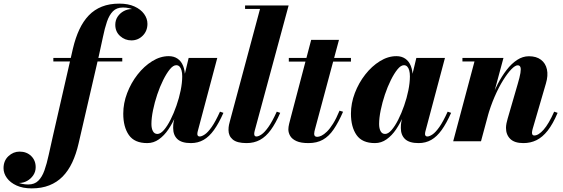

<svg xmlns="http://www.w3.org/2000/svg" viewBox="-230 -780 3109 1060"><path d="M-55 260Q-104 260 -138.5 244.2Q-173 228.5 -191.8 202.8Q-210.5 177 -210.5 148.5Q-210.5 107.5 -183.5 82.2Q-156.5 57 -122 57Q-83 57 -58 81.2Q-33 105.5 -33 143Q-33 168 -46.5 187.8Q-60 207.5 -80.5 218.8Q-101 230 -123 230Q-145 230 -164.8 217.2Q-184.5 204.5 -197 185.8Q-209.5 167 -209.5 148.5H-190Q-190 171 -175.8 191.8Q-161.5 212.5 -135.5 225.5Q-109.5 238.5 -74 238.5Q-39.5 238.5 -18.5 217.8Q2.5 197 15.5 160.2Q28.5 123.5 38.8 75.5Q49 27.5 61.5 -26.5L172.5 -511.5Q186.5 -571 208 -617Q229.5 -663 260.2 -695Q291 -727 332.8 -743.5Q374.5 -760 428.5 -760Q478 -760 512.5 -744.2Q547 -728.5 565.5 -703Q584 -677.5 584 -648.5Q584 -609 558 -583Q532 -557 495.5 -557Q460 -557 433.2 -581Q406.5 -605 406.5 -643Q406.5 -668.5 419.5 -688Q432.5 -707.5 453.5 -718.8Q474.5 -730 498 -730Q512.5 -730 527.5 -722.8Q542.5 -715.5 555 -703.2Q567.5 -691 575.2 -676.5Q583 -662 583 -648.5H564Q564 -671 549.5 -691.8Q535 -712.5 509.2 -725.5Q483.5 -738.5 448.5 -738.5Q414 -738.5 393.5 -717.8Q373 -697 360.5 -660.2Q348 -623.5 338.2 -575.2Q328.5 -527 316 -473L204 11.5Q190.5 70.5 168.8 116.8Q147 163 115.8 194.8Q84.5 226.5 42.2 243.2Q0 260 -55 260ZM64.5 -440.5V-460H445V-440.5Z M583 10Q512.5 10 481.5 -34.5Q450.5 -79 450.5 -152.5Q450.5 -210 472 -266.2Q493.5 -322.5 529.5 -368.5Q565.5 -414.5 610.2 -442.2Q655 -470 701.5 -470Q730 -470 750.2 -456.2Q770.5 -442.5 781 -416.2Q791.5 -390 791.5 -353.5Q791.5 -332.5 785.8 -297.8Q780 -263 768.8 -222Q757.5 -181 740 -140.2Q722.5 -99.5 699.5 -65.5Q676.5 -31.5 647.2 -10.8Q618 10 583 10ZM639 -40.5Q656 -40.5 674.8 -62Q693.5 -83.5 711.5 -119Q729.5 -154.5 744.2 -196.8Q759 -239 767.5 -281.2Q776 -323.5 776 -358.5Q776 -377.5 772.2 -391.2Q768.5 -405 761.2 -412.5Q754 -420 743 -420Q726 -420 707.5 -397.2Q689 -374.5 670.8 -337.8Q652.5 -301 638 -257.8Q623.5 -214.5 614.8 -171.8Q606 -129 606 -95.5Q606 -71 614.2 -55.8Q622.5 -40.5 639 -40.5ZM824 10Q773 10 749.5 -12Q726 -34 726 -73.5Q726 -83.5 726.5 -91Q727 -98.5 728 -103.5L744 -179L769.5 -259.5L783.5 -343L811.5 -460H969.5L861.5 -54.5Q859.5 -47 859.5 -39.5Q859.5 -34.5 862.5 -30.5Q865.5 -26.5 872.5 -26.5Q884 -26.5 901 -38Q918 -49.5 938.8 -79Q959.5 -108.5 984.5 -163.5L1003.5 -157Q978 -99.5 951.5 -62.5Q925 -25.5 894 -7.8Q863 10 824 10Z M1131 10Q1078.5 10 1055 -9.8Q1031.5 -29.5 1031.5 -62Q1031.5 -77.5 1034.2 -90.8Q1037 -104 1039.5 -112L1205.5 -730.5H1123V-750H1363.5L1176 -57.5Q1175 -53 1174.2 -48.8Q1173.5 -44.5 1173.5 -41Q1173.5 -26.5 1185.5 -26.5Q1197.5 -26.5 1214.2 -38Q1231 -49.5 1252 -79Q1273 -108.5 1298 -163.5L1317 -157Q1292 -99.5 1265 -62.5Q1238 -25.5 1205.5 -7.8Q1173 10 1131 10Z M1473 10Q1431 10 1406.8 -1Q1382.5 -12 1372.2 -29.5Q1362 -47 1362 -65.5Q1362 -79 1366.2 -96.2Q1370.5 -113.5 1374.5 -128.5L1488 -560H1641.5L1509 -66.5Q1507.5 -61 1506 -54.2Q1504.5 -47.5 1504.5 -41Q1504.5 -24.5 1521.5 -24.5Q1531.5 -24.5 1545 -31Q1558.5 -37.5 1574.8 -53.2Q1591 -69 1608.8 -97.2Q1626.5 -125.5 1644.5 -169L1664 -163Q1638.5 -104.5 1612.2 -66Q1586 -27.5 1552.8 -8.8Q1519.5 10 1473 10ZM1364.5 -440V-460H1707.5V-440Z M1840 10Q1769.5 10 1738.5 -34.5Q1707.5 -79 1707.5 -152.5Q1707.5 -210 1729 -266.2Q1750.5 -322.5 1786.5 -368.5Q1822.5 -414.5 1867.2 -442.2Q1912 -470 1958.5 -470Q1987 -470 2007.2 -456.2Q2027.5 -442.5 2038 -416.2Q2048.5 -390 2048.5 -353.5Q2048.5 -332.5 2042.8 -297.8Q2037 -263 2025.8 -222Q2014.5 -181 1997 -140.2Q1979.5 -99.5 1956.5 -65.5Q1933.5 -31.5 1904.2 -10.8Q1875 10 1840 10ZM1896 -40.5Q1913 -40.5 1931.8 -62Q1950.5 -83.5 1968.5 -119Q1986.5 -154.5 2001.2 -196.8Q2016 -239 2024.5 -281.2Q2033 -323.5 2033 -358.5Q2033 -377.5 2029.2 -391.2Q2025.5 -405 2018.2 -412.5Q2011 -420 2000 -420Q1983 -420 1964.5 -397.2Q1946 -374.5 1927.8 -337.8Q1909.5 -301 1895 -257.8Q1880.5 -214.5 1871.8 -171.8Q1863 -129 1863 -95.5Q1863 -71 1871.2 -55.8Q1879.5 -40.5 1896 -40.5ZM2081 10Q2030 10 2006.5 -12Q1983 -34 1983 -73.5Q1983 -83.5 1983.5 -91Q1984 -98.5 1985 -103.5L2001 -179L2026.5 -259.5L2040.5 -343L2068.5 -460H2226.5L2118.5 -54.5Q2116.5 -47 2116.5 -39.5Q2116.5 -34.5 2119.5 -30.5Q2122.5 -26.5 2129.5 -26.5Q2141 -26.5 2158 -38Q2175 -49.5 2195.8 -79Q2216.5 -108.5 2241.5 -163.5L2260.5 -157Q2235 -99.5 2208.5 -62.5Q2182 -25.5 2151 -7.8Q2120 10 2081 10Z M2659.5 10Q2610.5 10 2587 -13.2Q2563.5 -36.5 2563.5 -74Q2563.5 -85 2566.2 -99.2Q2569 -113.5 2572.5 -124.5L2628 -315.5Q2639.5 -354 2643.2 -377Q2647 -400 2643 -409.8Q2639 -419.5 2628 -419.5Q2614.5 -419.5 2593.2 -397.8Q2572 -376 2547.8 -337.2Q2523.5 -298.5 2500.8 -246.2Q2478 -194 2461 -133H2448.5Q2460 -177.5 2477.5 -224.8Q2495 -272 2517.5 -315.5Q2540 -359 2567 -394Q2594 -429 2625 -449.2Q2656 -469.5 2690 -469.5Q2731 -469.5 2756.5 -450.2Q2782 -431 2789.5 -397Q2797 -363 2784 -319.5L2710.5 -67.5Q2709.5 -63.5 2708.2 -57.8Q2707 -52 2707 -48Q2707 -40 2710 -36Q2713 -32 2719.5 -32Q2743 -32 2771.2 -64Q2799.5 -96 2829.5 -163.5L2848.5 -157Q2822.5 -95.5 2793.8 -59Q2765 -22.5 2732 -6.2Q2699 10 2659.5 10ZM2272 0 2389.5 -440.5H2323V-460H2549.5L2425.5 0Z"/></svg>

Font: Bodoni Moda 11pt ExtraBold
Style: Italic
Weight: 800
Italic angle: -13°
Version: Version 2.004